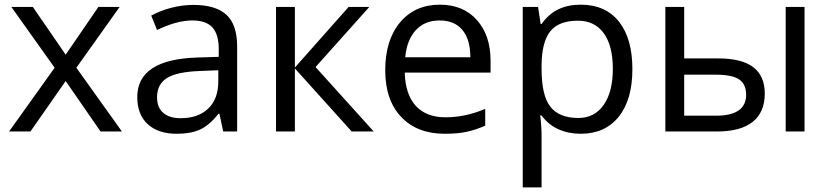

<svg xmlns="http://www.w3.org/2000/svg" viewBox="-20 -565 3563 825"><path d="M214.8 -273.9 28.8 -535.2H121.1L262.2 -330.1L402.8 -535.2H494.1L308.1 -273.9L503.9 0H412.1L262.2 -216.8L110.8 0H19Z M939 0 922.9 -76.2H918.9Q878.9 -25.9 839.1 -8.1Q799.3 9.8 739.7 9.8Q660.2 9.8 615 -31.2Q569.8 -72.3 569.8 -147.9Q569.8 -310.1 829.1 -317.9L919.9 -320.8V-354Q919.9 -417 892.8 -447Q865.7 -477.1 806.2 -477.1Q739.3 -477.1 654.8 -436L629.9 -498Q669.4 -519.5 716.6 -531.7Q763.7 -543.9 811 -543.9Q906.7 -543.9 952.9 -501.5Q999 -459 999 -365.2V0ZM755.9 -57.1Q831.5 -57.1 874.8 -98.6Q918 -140.1 918 -214.8V-263.2L836.9 -259.8Q740.2 -256.3 697.5 -229.7Q654.8 -203.1 654.8 -147Q654.8 -103 681.4 -80.1Q708 -57.1 755.9 -57.1Z M1478 -535.2H1566.9L1335.9 -276.9L1585.9 0H1491.2L1247.1 -271V0H1166V-535.2H1247.1V-274.9Z M1891.1 9.8Q1772.5 9.8 1703.9 -62.5Q1635.3 -134.8 1635.3 -263.2Q1635.3 -392.6 1699 -468.8Q1762.7 -544.9 1870.1 -544.9Q1970.7 -544.9 2029.3 -478.8Q2087.9 -412.6 2087.9 -304.2V-252.9H1719.2Q1721.7 -158.7 1766.8 -109.9Q1812 -61 1894 -61Q1980.5 -61 2064.9 -97.2V-24.9Q2022 -6.3 1983.6 1.7Q1945.3 9.8 1891.1 9.8ZM1869.1 -477.1Q1804.7 -477.1 1766.4 -435.1Q1728 -393.1 1721.2 -318.8H2001Q2001 -395.5 1966.8 -436.3Q1932.6 -477.1 1869.1 -477.1Z M2475.1 9.8Q2422.9 9.8 2379.6 -9.5Q2336.4 -28.8 2307.1 -68.8H2301.3Q2307.1 -22 2307.1 20V240.2H2226.1V-535.2H2292L2303.2 -461.9H2307.1Q2338.4 -505.9 2379.9 -525.4Q2421.4 -544.9 2475.1 -544.9Q2581.5 -544.9 2639.4 -472.2Q2697.3 -399.4 2697.3 -268.1Q2697.3 -136.2 2638.4 -63.2Q2579.6 9.8 2475.1 9.8ZM2463.4 -476.1Q2381.3 -476.1 2344.7 -430.7Q2308.1 -385.3 2307.1 -286.1V-268.1Q2307.1 -155.3 2344.7 -106.7Q2382.3 -58.1 2465.3 -58.1Q2534.7 -58.1 2574 -114.3Q2613.3 -170.4 2613.3 -269Q2613.3 -369.1 2574 -422.6Q2534.7 -476.1 2463.4 -476.1Z M2919.9 -314H3065.9Q3168 -314 3217 -276.1Q3266.1 -238.3 3266.1 -163.1Q3266.1 -82.5 3214.1 -41.3Q3162.1 0 3061 0H2838.9V-535.2H2919.9ZM3437 0H3356V-535.2H3437ZM2919.9 -244.1V-67.9H3057.1Q3186 -67.9 3186 -158.2Q3186 -203.1 3156.2 -223.6Q3126.5 -244.1 3054.7 -244.1Z"/></svg>

Font: f06252833
Style: Regular
Weight: 400
Foundry: Ascender Corporation
Version: Version 1.10